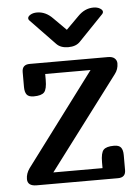

<svg xmlns="http://www.w3.org/2000/svg" viewBox="-52 -752 577 793"><g transform="rotate(-5 237.0 -355.5)"><path d="M248 -629 300 -681Q329 -711 365 -711Q381 -711 392 -704.5Q403 -698 403 -690Q403 -685 399 -681L297 -575Q280 -557 248 -557Q216 -557 199 -575L97 -681Q93 -685 93 -690Q93 -698 104 -704.5Q115 -711 131 -711Q167 -711 196 -681ZM407 -502Q426 -502 435 -493.5Q444 -485 444 -473Q444 -448 429 -429L141 -47H345V-71Q345 -110 356.5 -122.5Q368 -135 400 -135Q421 -135 429 -124.5Q437 -114 437 -93V-31Q437 0 405 0H68Q30 0 30 -29Q30 -52 45 -73L331 -455H143V-431Q143 -392 131.5 -379.5Q120 -367 88 -367Q67 -367 59 -377.5Q51 -388 51 -409V-471Q51 -502 83 -502Z"/></g></svg>

Font: Marmelad
Style: Regular
Weight: 400
Designer: Manvel Shmavonyan
Foundry: Cyreal
Version: Version 1.001;PS 001.001;hotconv 1.0.88;makeotf.lib2.5.64775